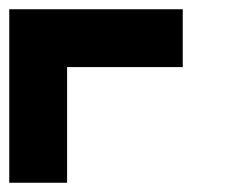

<svg xmlns="http://www.w3.org/2000/svg" viewBox="-20 -395 540 415"><path d="M375 -375V-250H125V0H0V-375Z"/></svg>

Font: Bytesized
Style: Regular
Weight: 400
Monospace: yes
Designer: baltdev
Version: Version 1.000